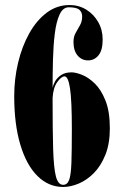

<svg xmlns="http://www.w3.org/2000/svg" viewBox="-20 -731 487 763"><path d="M231 12Q173 12 129 -31.5Q85 -75 60.8 -156Q36.5 -237 36.5 -349Q36.5 -417.5 52 -482.2Q67.5 -547 96.5 -598.8Q125.5 -650.5 166 -680.8Q206.5 -711 256.5 -711Q293 -711 322.8 -692.8Q352.5 -674.5 370.2 -643.5Q388 -612.5 388 -573.5Q388 -531.5 371.5 -511.2Q355 -491 330 -491Q305 -491 288.5 -510.2Q272 -529.5 272 -564.5Q272 -585 280.8 -600.5Q289.5 -616 298 -631Q306.5 -646 306.5 -665.5Q306.5 -682 295.5 -692Q284.5 -702 253.5 -702Q230 -702 216.8 -673.2Q203.5 -644.5 197.8 -597.5Q192 -550.5 190.5 -494Q189 -437.5 189 -382Q190.5 -391.5 198 -406Q205.5 -420.5 221.8 -432Q238 -443.5 264.5 -443.5Q281 -443.5 306.2 -433.5Q331.5 -423.5 356.8 -399Q382 -374.5 399.2 -331.2Q416.5 -288 416.5 -221Q416.5 -160 398.8 -115.8Q381 -71.5 353 -43.2Q325 -15 292.8 -1.5Q260.5 12 231 12ZM231 3.5Q247.5 3.5 254.8 -16Q262 -35.5 263.8 -84Q265.5 -132.5 265.5 -219Q265.5 -332.5 258.2 -380Q251 -427.5 236.5 -427.5Q224 -427.5 207.8 -405.2Q191.5 -383 189 -342Q189 -215 191.2 -139Q193.5 -63 202.2 -29.8Q211 3.5 231 3.5Z"/></svg>

Font: Imbue 100pt Black
Style: Regular
Weight: 900
Designer: Tyler Finck
Foundry: Etcetera Type Company
Version: Version 1.102; ttfautohint (v1.8.3)